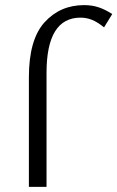

<svg xmlns="http://www.w3.org/2000/svg" viewBox="-20 -731 459 751"><path d="M309 -711Q341 -711 367 -702Q393 -693 419 -676L387 -624Q361 -645 339.5 -653.5Q318 -662 295 -662Q162 -662 162 -446V0H93V-429Q93 -576 154 -643.5Q215 -711 309 -711Z"/></svg>

Font: LXGW Bright TC
Style: Regular
Weight: 400
Designer: Christian Thalmann (Catharsis Fonts)
Foundry: LXGW / Christian Thalmann (Catharsis Fonts) / Fontworks Inc.
Version: Version 5.501